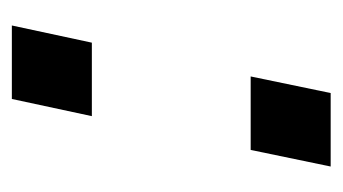

<svg xmlns="http://www.w3.org/2000/svg" viewBox="-147 -431 578 324"><g transform="rotate(-90 142.0 -269.0)"><path d="M108 -403 137 -538H261L232 -403ZM23 0 51 -135H175L147 0Z"/></g></svg>

Font: Plus Jakarta Display Medium
Style: Italic
Weight: 500
Italic angle: -12°
Designer: Gumpita Rahayu
Foundry: Tokotype Studio
Version: Version 1.000